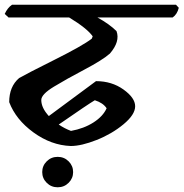

<svg xmlns="http://www.w3.org/2000/svg" viewBox="-20 -643 778 814"><path d="M187 -151 387 -299Q454 -299 503.5 -263.5Q553 -228 553 -192.5Q553 -157 503.5 -116Q454 -75 389.5 -49.5Q325 -24 280 -24Q197 -27 122 -81.5Q47 -136 19 -210Q19 -276 61 -312Q92 -330 211 -389.5Q330 -449 369 -479L373 -489Q349 -523 273 -569H16L0 -584Q12 -610 31 -623H726L738 -610Q731 -582 712 -569H393Q444 -541 474 -511Q490 -467 446 -416Q414 -388 338 -348Q262 -308 208.5 -275.5Q155 -243 155 -219Q155 -186 187 -151ZM432 -184Q417 -207 382 -218Q356 -203 229 -115Q254 -98 281 -88Q336 -98 376.5 -124Q417 -150 432 -184ZM159 86.5Q159 60 178 41Q197 22 224.5 22Q252 22 271 41Q290 60 290 86.5Q290 113 271 132Q252 151 224.5 151Q197 151 178 132Q159 113 159 86.5Z"/></svg>

Font: Tillana SemiBold
Style: Regular
Weight: 600
Designer: Lipi Raval (Devanagari, Latin), Jonny Pinhorn (Latin)
Foundry: Indian Type Foundry
Version: Version 2.003;PS 1.0;hotconv 1.0.79;makeotf.lib2.5.61930; tt